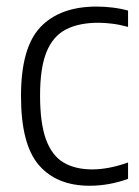

<svg xmlns="http://www.w3.org/2000/svg" viewBox="-20 -570 433 599"><path d="M259.5 9.5Q157 9.5 101.2 -55Q45.5 -119.5 45.5 -270.5Q45.5 -422 106.5 -485.8Q167.5 -549.5 281.5 -549.5Q305 -549.5 330.5 -546.5Q356 -543.5 379.5 -537V-486Q354.5 -493 330.8 -496Q307 -499 287.5 -499Q226 -499 185.5 -478Q145 -457 125 -407.5Q105 -358 105 -272.5Q105 -185.5 123.5 -135Q142 -84.5 178.2 -63Q214.5 -41.5 268 -41.5Q291.5 -41.5 319 -46.5Q346.5 -51.5 379.5 -63V-12Q320 9.5 259.5 9.5Z"/></svg>

Font: Encode Sans Semi Condensed Light
Style: Regular
Weight: 300
Width: 4
Designer: Multiple Designers
Foundry: Impallari Type
Version: Version 3.000; ttfautohint (v1.8.3) -l 8 -r 50 -G 200 -x 14 